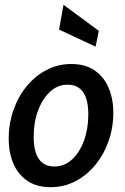

<svg xmlns="http://www.w3.org/2000/svg" viewBox="-20 -768 521 798"><path d="M191 10Q132 10 93.2 -16.8Q54.5 -43.5 35.2 -89.2Q16 -135 16 -191.5Q16 -253 35.5 -309.2Q55 -365.5 90.2 -408.8Q125.5 -452 173 -477Q220.5 -502 276 -502Q335 -502 373.8 -475Q412.5 -448 431.8 -402.2Q451 -356.5 451 -300Q451 -238 431.5 -182.2Q412 -126.5 376.8 -83.2Q341.5 -40 294 -15Q246.5 10 191 10ZM206.5 -76Q247 -76 278.8 -104.8Q310.5 -133.5 328.8 -182.8Q347 -232 347 -292.5Q347 -416 260.5 -416Q220 -416 188.5 -387.2Q157 -358.5 138.5 -309.5Q120 -260.5 120 -200Q120 -76 206.5 -76ZM377.5 -574 225.5 -645 244 -748 390.5 -640Z"/></svg>

Font: Cabin Condensed Medium
Style: Italic
Weight: 500
Width: 3
Italic angle: -10°
Designer: Pablo Impallari
Foundry: Pablo Impallari. http://www.impallari.com Igino Marini. http://www.ikern.com
Version: Version 3.001; ttfautohint (v1.8.3)